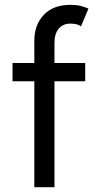

<svg xmlns="http://www.w3.org/2000/svg" viewBox="-20 -780 412 800"><path d="M32.2 -441.4V-517.6H335V-441.4ZM123 0V-610.4Q123 -676.3 162.4 -718Q201.7 -759.8 273.4 -759.8Q297.9 -759.8 315.2 -755.6Q332.5 -751.5 348.6 -744.1L317.4 -669.9Q308.6 -676.8 296.9 -679.2Q285.2 -681.6 273.4 -681.6Q242.2 -681.6 224.6 -660.6Q207 -639.6 207 -601.6V0Z"/></svg>

Font: Reddit Sans
Style: Regular
Weight: 400
Designer: Stephen Hutchings
Foundry: Reddit
Version: Version 1.014